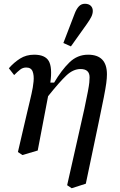

<svg xmlns="http://www.w3.org/2000/svg" viewBox="-20 -810 637 1018"><path d="M75 -4Q93 -82 105 -133Q117 -184 124.5 -216.5Q132 -249 137.5 -271Q143 -293 147 -312Q155 -346 158 -378Q161 -410 153 -431Q145 -452 119 -452Q101 -452 87 -441Q73 -430 55 -412L27 -448Q54 -479 86.5 -499.5Q119 -520 161 -520Q219 -520 238.5 -486.5Q258 -453 247 -372H267Q306 -438 348 -479Q390 -520 447 -520Q547 -520 547 -416Q547 -396 543.5 -369.5Q540 -343 530.5 -294.5Q521 -246 503 -160L435 164L360 188L336 172L392 -76Q415 -175 427.5 -234Q440 -293 446 -325Q452 -357 453.5 -372.5Q455 -388 455 -400Q455 -444 407 -444Q368 -444 331.5 -409.5Q295 -375 235 -300L180 -12L99 12ZM316 -582Q331 -621 346 -660Q361 -699 376 -738Q385 -762 398 -776Q411 -790 430 -790Q450 -790 461 -779.5Q472 -769 472 -752Q472 -736 463.5 -719.5Q455 -703 440 -682Q419 -653 398 -623Q377 -593 356 -564Z"/></svg>

Font: Source Serif 4 Caption
Style: Italic
Weight: 400
Italic angle: -12°
Designer: Frank Grießhammer
Foundry: Adobe Systems Incorporated
Version: Version 4.004;hotconv 1.0.117;makeotfexe 2.5.65602